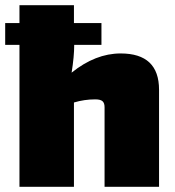

<svg xmlns="http://www.w3.org/2000/svg" viewBox="-29 -720 673 740"><path d="M362 -547H257Q257 -502 247 -440Q339 -514 436 -514Q584 -514 584 -374V0H374V-307Q374 -323 366 -330Q358 -337 338 -337Q296 -337 256 -325V0H46V-547H-9V-631H46V-700H256V-631H362Z"/></svg>

Font: Exo 2.0 Black
Style: Regular
Weight: 900
Designer: Natanael Gama
Version: Version 1.001;PS 001.001;hotconv 1.0.70;makeotf.lib2.5.58329